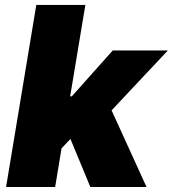

<svg xmlns="http://www.w3.org/2000/svg" viewBox="-20 -747 691 767"><path d="M4.3 0 125 -727.3H321L260.3 -362.2H267L430.4 -545.5H650.6L425.8 -306.1L565.3 0H340.9L261.4 -191.8L225.9 -154.5L200.3 0Z"/></svg>

Font: Karasuma Gothic
Style: Italic
Weight: 900
Italic angle: -9.39999°
Designer: Rasmus Andersson / Ryoko Nishizuka
Foundry: Genbu
Version: Version 1.00